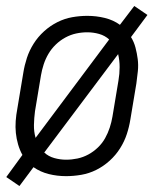

<svg xmlns="http://www.w3.org/2000/svg" viewBox="-20 -581 540 642"><path d="M45 41 1 11 55 -63Q46 -79 40.5 -98Q35 -117 33 -136.5Q31 -156 32.5 -176.5Q34 -197 38 -218L58 -338Q62 -363 70 -387.5Q78 -412 92.5 -435Q107 -458 127.5 -476.5Q148 -495 172 -507Q196 -519 221.5 -523.5Q247 -528 272 -528Q302 -528 330.5 -521Q359 -514 381 -498L429 -561L473 -531L418 -457Q428 -441 433 -422Q438 -403 440.5 -383.5Q443 -364 441 -343.5Q439 -323 436 -302L416 -182Q412 -157 404 -132.5Q396 -108 381.5 -85Q367 -62 346.5 -43.5Q326 -25 302 -13Q278 -1 252 3.5Q226 8 201 8Q171 8 143 1Q115 -6 92 -22ZM99 -120 345 -449Q331 -462 311.5 -467.5Q292 -473 272 -473Q253 -473 234.5 -469Q216 -465 198.5 -455.5Q181 -446 166.5 -432Q152 -418 142 -401Q132 -384 126 -365.5Q120 -347 117 -329L97 -209Q94 -186 93.5 -163.5Q93 -141 99 -120ZM201 -47Q220 -47 239 -51Q258 -55 275.5 -64.5Q293 -74 307.5 -88Q322 -102 331.5 -119Q341 -136 347 -154.5Q353 -173 356 -191L376 -311Q380 -334 380 -356.5Q380 -379 375 -400L128 -71Q142 -58 161.5 -52.5Q181 -47 201 -47Z"/></svg>

Font: Iosevka Light Oblique
Style: Regular
Weight: 300
Italic angle: -9°
Monospace: yes
Designer: Belleve Invis
Foundry: Belleve Invis
Version: Version 32.5.0; ttfautohint (v1.8.4)